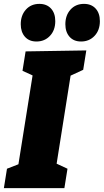

<svg xmlns="http://www.w3.org/2000/svg" viewBox="-32 -970 535 990"><path d="M397 -610 332 -580 260 -126 316 -100 300 0H-12L4 -100L63 -123L136 -581L84 -605L100 -705L413 -710ZM156 -756Q118 -756 96.5 -780.5Q75 -805 75 -845Q75 -891 101.5 -920.5Q128 -950 171 -950Q209 -950 231 -926Q253 -902 253 -861Q253 -814 225.5 -785Q198 -756 156 -756ZM386 -756Q348 -756 326.5 -780.5Q305 -805 305 -845Q305 -891 331.5 -920.5Q358 -950 401 -950Q439 -950 461 -926Q483 -902 483 -861Q483 -814 455.5 -785Q428 -756 386 -756Z"/></svg>

Font: Bitter Black
Style: Italic
Weight: 900
Italic angle: -9°
Designer: Sol Matas, and Bitter project Authors
Foundry: Sol Matas
Version: Version 2.001